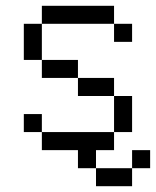

<svg xmlns="http://www.w3.org/2000/svg" viewBox="-20 -520 540 665"><path d="M500 62.5V0H437.5V62.5H312.5V125H437.5V62.5ZM437.5 -375V-437.5H375V-375ZM312.5 62.5V0H375V-62.5H125V0H250V62.5ZM125 -62.5V-125H62.5V-62.5ZM375 -62.5H437.5Q437.5 -62.5 437.5 -187.5H375Q375 -187.5 375 -62.5ZM375 -187.5V-250H250V-187.5ZM250 -250V-312.5H125V-250ZM125 -312.5Q125 -312.5 125 -437.5H62.5Q62.5 -437.5 62.5 -312.5ZM125 -437.5H375V-500H125Z"/></svg>

Font: CalcUnifontExMono
Style: Regular
Weight: 500
Version: Version 15.0.06